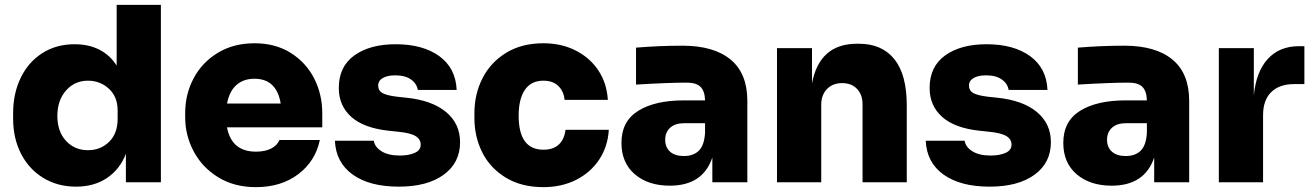

<svg xmlns="http://www.w3.org/2000/svg" viewBox="-20 -750 5393 790"><path d="M34 -261V-285Q34 -365 65 -429.5Q96 -494 153.5 -531Q211 -568 287 -568Q345 -568 389 -545.5Q433 -523 460 -480V-730H642V0H498V-117Q473 -53 420 -17.5Q367 18 293 18Q217 18 158 -18Q99 -54 66.5 -117.5Q34 -181 34 -261ZM464 -261V-295Q464 -352 428 -385Q392 -418 342 -418Q287 -418 251.5 -377.5Q216 -337 216 -273Q216 -209 251.5 -170.5Q287 -132 342 -132Q394 -132 429 -166.5Q464 -201 464 -261Z M742 -266V-286Q742 -362 776.5 -427.5Q811 -493 876 -532.5Q941 -572 1027 -572Q1113 -572 1176 -532.5Q1239 -493 1272.5 -427.5Q1306 -362 1306 -284V-226H914Q933 -126 1033 -126Q1070 -126 1095 -138.5Q1120 -151 1130 -174H1296Q1278 -87 1207.5 -33.5Q1137 20 1033 20Q944 20 878 -20.5Q812 -61 777 -127Q742 -193 742 -266ZM1135 -324Q1118 -426 1027 -426Q982 -426 953 -400.5Q924 -375 914 -324Z M1358 -171H1518Q1522 -145 1550 -127.5Q1578 -110 1625 -110Q1662 -110 1686.5 -121Q1711 -132 1711 -155Q1711 -177 1690 -190Q1669 -203 1618 -208L1580 -212Q1477 -223 1425.5 -269Q1374 -315 1374 -388Q1374 -476 1438 -522Q1502 -568 1608 -568Q1720 -568 1787.5 -519Q1855 -470 1859 -380H1699Q1695 -406 1671 -423Q1647 -440 1606 -440Q1574 -440 1555 -429Q1536 -418 1536 -398Q1536 -377 1554 -367Q1572 -357 1614 -352L1652 -348Q1758 -337 1815.5 -289Q1873 -241 1873 -165Q1873 -80 1805.5 -31Q1738 18 1621 18Q1501 18 1431.5 -31.5Q1362 -81 1358 -171Z M1932 -264V-284Q1932 -363 1965.5 -428.5Q1999 -494 2063 -533Q2127 -572 2216 -572Q2290 -572 2349 -542Q2408 -512 2442.5 -459.5Q2477 -407 2481 -339H2303Q2300 -374 2277.5 -396Q2255 -418 2216 -418Q2165 -418 2139.5 -380Q2114 -342 2114 -274Q2114 -134 2216 -134Q2257 -134 2279.5 -155.5Q2302 -177 2307 -216H2485Q2481 -147 2445.5 -93.5Q2410 -40 2350.5 -10Q2291 20 2216 20Q2125 20 2060.5 -19.5Q1996 -59 1964 -123.5Q1932 -188 1932 -264Z M2911 -102Q2872 14 2736 14Q2647 14 2592 -33Q2537 -80 2537 -162Q2537 -251 2606 -294Q2675 -337 2794 -337H2881Q2880 -375 2862.5 -392.5Q2845 -410 2806 -410Q2731 -410 2597 -402V-554Q2693 -562 2788 -562Q2917 -562 2986 -505Q3055 -448 3055 -335V0H2911ZM2794 -108Q2833 -108 2855.5 -130Q2878 -152 2881 -204V-243H2794Q2758 -243 2737.5 -224.5Q2717 -206 2717 -175Q2717 -144 2737 -126Q2757 -108 2794 -108Z M3177 -552H3321V-407Q3352 -570 3506 -570H3514Q3609 -570 3660 -506.5Q3711 -443 3711 -316V0H3529V-321Q3529 -360 3506.5 -384Q3484 -408 3445 -408Q3406 -408 3382.5 -383.5Q3359 -359 3359 -319V0H3177Z M3789 -171H3949Q3953 -145 3981 -127.5Q4009 -110 4056 -110Q4093 -110 4117.5 -121Q4142 -132 4142 -155Q4142 -177 4121 -190Q4100 -203 4049 -208L4011 -212Q3908 -223 3856.5 -269Q3805 -315 3805 -388Q3805 -476 3869 -522Q3933 -568 4039 -568Q4151 -568 4218.5 -519Q4286 -470 4290 -380H4130Q4126 -406 4102 -423Q4078 -440 4037 -440Q4005 -440 3986 -429Q3967 -418 3967 -398Q3967 -377 3985 -367Q4003 -357 4045 -352L4083 -348Q4189 -337 4246.5 -289Q4304 -241 4304 -165Q4304 -80 4236.5 -31Q4169 18 4052 18Q3932 18 3862.5 -31.5Q3793 -81 3789 -171Z M4729 -102Q4690 14 4554 14Q4465 14 4410 -33Q4355 -80 4355 -162Q4355 -251 4424 -294Q4493 -337 4612 -337H4699Q4698 -375 4680.5 -392.5Q4663 -410 4624 -410Q4549 -410 4415 -402V-554Q4511 -562 4606 -562Q4735 -562 4804 -505Q4873 -448 4873 -335V0H4729ZM4612 -108Q4651 -108 4673.5 -130Q4696 -152 4699 -204V-243H4612Q4576 -243 4555.5 -224.5Q4535 -206 4535 -175Q4535 -144 4555 -126Q4575 -108 4612 -108Z M4995 -552H5139V-357Q5148 -454 5196 -507Q5244 -560 5325 -560H5347V-404H5305Q5244 -404 5210.5 -371Q5177 -338 5177 -276V0H4995Z"/></svg>

Font: Sora-SIA ExtraBold
Style: Regular
Weight: 800
Designer: Jonathan Barnbrook, Julián Moncada
Foundry: Barnbrook Fonts
Version: Version 2.000